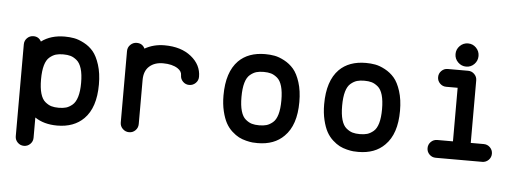

<svg xmlns="http://www.w3.org/2000/svg" viewBox="-50 -776 2901 1064"><g transform="rotate(5 1400.0 -244.0)"><path d="M397 -229Q397 -277 387.5 -308Q378 -339 360.5 -353.5Q343 -368 326 -373Q309 -378 285 -378Q261 -378 244 -373Q227 -368 209.5 -353.5Q192 -339 183 -308Q174 -277 174 -229Q174 -182 183 -151Q192 -120 209.5 -105.5Q227 -91 244 -86Q261 -81 285 -81Q309 -81 326 -86Q343 -91 360.5 -105.5Q378 -120 387.5 -151Q397 -182 397 -229ZM285 -477Q312 -477 337 -472.5Q362 -468 392.5 -452Q423 -436 444.5 -410.5Q466 -385 481 -338Q496 -291 496 -229Q496 -100 433 -37Q378 18 285 18Q211 18 161 -16V97Q161 117 146.5 131.5Q132 146 111.5 146Q91 146 76.5 131.5Q62 117 62 97V-414Q62 -435 76.5 -449.5Q91 -464 112 -464Q141 -464 155 -438Q207 -477 285 -477Z M635 -427Q635 -448 650 -462.5Q665 -477 685 -477Q717 -477 730 -449Q779 -477 840 -477Q932 -477 988.5 -431.5Q1045 -386 1045 -320Q1045 -320 1045 -320Q1045 -299 1030 -284.5Q1015 -270 994.5 -270Q974 -270 959.5 -284.5Q945 -299 945 -320Q945 -320 945 -320Q945 -342 922 -357Q891 -377 840 -377Q793 -377 764 -351Q735 -325 735 -275V-30Q735 -9 720.5 5.5Q706 20 685.5 20Q665 20 650 5.5Q635 -9 635 -30Z M1511 -229Q1511 -277 1502 -308Q1493 -339 1475.5 -353.5Q1458 -368 1441 -373Q1424 -378 1400 -378Q1376 -378 1359 -373Q1342 -368 1324.5 -353.5Q1307 -339 1298 -308Q1289 -277 1289 -229Q1289 -182 1298 -151Q1307 -120 1324.5 -105.5Q1342 -91 1359 -86Q1376 -81 1400 -81Q1424 -81 1441 -86Q1458 -91 1475.5 -105.5Q1493 -120 1502 -151Q1511 -182 1511 -229ZM1400 18Q1386 18 1372.5 17Q1359 16 1336.5 10.5Q1314 5 1295.5 -4.5Q1277 -14 1256.5 -32.5Q1236 -51 1222 -76.5Q1208 -102 1198.5 -141.5Q1189 -181 1189 -229Q1189 -359 1252 -423Q1306 -477 1400 -477Q1427 -477 1452 -472.5Q1477 -468 1507 -452Q1537 -436 1559 -410.5Q1581 -385 1596 -338Q1611 -291 1611 -229Q1611 -100 1547 -37Q1493 18 1400 18Z M2071 -229Q2071 -277 2062 -308Q2053 -339 2035.5 -353.5Q2018 -368 2001 -373Q1984 -378 1960 -378Q1936 -378 1919 -373Q1902 -368 1884.5 -353.5Q1867 -339 1858 -308Q1849 -277 1849 -229Q1849 -182 1858 -151Q1867 -120 1884.5 -105.5Q1902 -91 1919 -86Q1936 -81 1960 -81Q1984 -81 2001 -86Q2018 -91 2035.5 -105.5Q2053 -120 2062 -151Q2071 -182 2071 -229ZM1960 18Q1946 18 1932.5 17Q1919 16 1896.5 10.5Q1874 5 1855.5 -4.5Q1837 -14 1816.5 -32.5Q1796 -51 1782 -76.5Q1768 -102 1758.5 -141.5Q1749 -181 1749 -229Q1749 -359 1812 -423Q1866 -477 1960 -477Q1987 -477 2012 -472.5Q2037 -468 2067 -452Q2097 -436 2119 -410.5Q2141 -385 2156 -338Q2171 -291 2171 -229Q2171 -100 2107 -37Q2053 18 1960 18Z M2469 -615Q2488 -634 2514.5 -634Q2541 -634 2559.5 -615Q2578 -596 2578 -569.5Q2578 -543 2559.5 -524Q2541 -505 2514.5 -505Q2488 -505 2469 -524Q2450 -543 2450 -569.5Q2450 -596 2469 -615ZM2414 -384Q2394 -384 2379.5 -398.5Q2365 -413 2365 -433.5Q2365 -454 2379.5 -468.5Q2394 -483 2414 -483H2528Q2548 -483 2562.5 -468.5Q2577 -454 2577 -434V-86H2649Q2670 -86 2684.5 -71.5Q2699 -57 2699 -36.5Q2699 -16 2684.5 -1.5Q2670 13 2649 13H2391Q2370 13 2355.5 -1.5Q2341 -16 2341 -36.5Q2341 -57 2355.5 -71.5Q2370 -86 2391 -86H2478V-384Z"/></g></svg>

Font: Brass Mono
Style: Bold
Weight: 700
Monospace: yes
Version: Version 1.100; ttfautohint (v1.8.3) -l 8 -r 50 -G 200 -x 14 